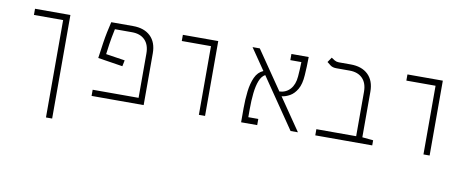

<svg xmlns="http://www.w3.org/2000/svg" viewBox="-69 -934 3654 1480"><g transform="rotate(10 1758.0 -194.0)"><path d="M384.8 224.6H336.4V-537.6H107.9V-585.9H384.8Z M857.4 -314 847.7 -266.6 653.8 -296.9Q663.1 -367.2 670.7 -416.5Q678.2 -465.8 686.5 -505.4Q694.8 -544.9 704.6 -585.9H875.5Q962.9 -585.9 1012.2 -538.6Q1061.5 -491.2 1061.5 -404.8V0H653.8V-48.3H1013.2V-395Q1013.2 -463.9 976.8 -500.7Q940.4 -537.6 875.5 -537.6H741.7Q737.3 -518.6 728.3 -470.7Q719.2 -422.9 708.5 -336.9Z M1493.7 0V-537.6H1265.1V-585.9H1542V0Z M2211.4 0 1944.3 -390.6Q1916 -375 1900.4 -335Q1884.8 -294.9 1878.4 -237.3Q1872.1 -179.7 1872.1 -111.3V-48.3H1950.2V0H1824.2V-111.3Q1824.2 -179.2 1831.8 -242.9Q1839.4 -306.6 1860.8 -353.8Q1882.3 -400.9 1924.8 -418.9L1810.5 -585.9H1867.2L2073.7 -284.7Q2126 -288.1 2158.2 -324.5Q2190.4 -360.8 2195.3 -424.3Q2197.3 -451.2 2199 -480.2Q2200.7 -509.3 2201.2 -537.6H2114.7V-585.9H2250Q2250 -547.4 2248.3 -510.5Q2246.6 -473.6 2244.6 -442.9Q2240.2 -372.6 2216.6 -332Q2192.9 -291.5 2160.2 -273.2Q2127.4 -254.9 2096.7 -251.5L2269 0Z M2850.6 -40V0H2404.8V-48.3H2716.3V-395Q2716.3 -463.9 2679.9 -500.7Q2643.6 -537.6 2578.6 -537.6H2475.1Q2446.8 -537.6 2429.4 -549.8Q2412.1 -562 2399.4 -573.2L2425.8 -611.8Q2437 -603.5 2452.1 -594.7Q2467.3 -585.9 2485.4 -585.9H2578.6Q2666 -585.9 2715.3 -538.6Q2764.6 -491.2 2764.6 -404.8V-48.3Z M3251.5 0V-537.6H3022.9V-585.9H3299.8V0Z"/></g></svg>

Font: Cascadia Mono ExtraLight
Style: Regular
Weight: 200
Monospace: yes
Designer: Aaron Bell
Foundry: Saja Typeworks
Version: Version 2404.023; ttfautohint (v1.8.4)